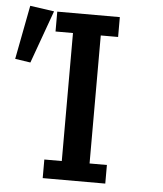

<svg xmlns="http://www.w3.org/2000/svg" viewBox="-53 -786 706 833"><g transform="rotate(5 300.0 -370.0)"><path d="M164 -81H240V-638.5H164V-725H436.5V-638.5H361V-81H436.5V0H164ZM150 -725 67 -495 0 -505 45 -740Z"/></g></svg>

Font: JuliaMono SemiBold
Style: Regular
Weight: 600
Monospace: yes
Designer: cormullion
Foundry: corm
Version: Version 0.055; ttfautohint (v1.8.4)